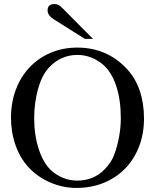

<svg xmlns="http://www.w3.org/2000/svg" viewBox="-20 -910 762 944"><path d="M361 -676Q433 -676 494.5 -649.5Q556 -623 604 -571Q646 -526 667 -464Q688 -402 688 -327Q688 -252 663.5 -189Q639 -126 595 -81Q551 -36 490 -11Q429 14 355 14Q289 14 226.5 -13Q164 -40 120 -88Q79 -132 56.5 -196Q34 -260 34 -331Q34 -406 58 -469.5Q82 -533 125.5 -579Q169 -625 229 -650.5Q289 -676 361 -676ZM361 -640Q277 -640 218 -575Q202 -557 189 -531Q176 -505 167 -472.5Q158 -440 153 -403.5Q148 -367 148 -329Q148 -245 171 -175.5Q194 -106 233 -71Q259 -48 291.5 -35Q324 -22 359 -22Q439 -22 492 -75Q527 -110 541 -148Q556 -187 565 -235Q574 -283 574 -328Q574 -418 552 -485.5Q530 -553 489 -590Q462 -614 429 -627Q396 -640 361 -640ZM397 -719 243 -816Q214 -835 214 -859Q214 -890 248 -890Q259 -890 267.5 -885.5Q276 -881 290 -867L437 -719Z"/></svg>

Font: Klingon pIqaD Mandel
Style: Regular
Weight: 400
Width: 0
Designer: Mike Neff (qa'vaj)
Foundry: Mike Neff and Michael Everson
Version: Version 2.003